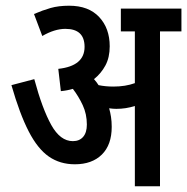

<svg xmlns="http://www.w3.org/2000/svg" viewBox="-20 -652 655 672"><path d="M371 -208Q371 -145 336.5 -111Q302 -77 242 -77Q190 -77 151 -104Q112 -131 80.5 -192Q49 -253 20 -354L100 -375Q128 -271 159.5 -214.5Q191 -158 235 -158Q258 -158 271 -173Q284 -188 284 -216Q284 -253 269.5 -284Q255 -315 235 -341Q215 -335 193 -333L184 -411Q276 -421 276 -488Q276 -551 209 -551Q171 -551 128 -526L99 -603Q129 -616 157 -624Q185 -632 222 -632Q290 -632 327 -592.5Q364 -553 364 -490Q364 -451 349 -423Q334 -395 309 -375Q318 -365 325 -354Q349 -349 377 -349Q419 -349 452 -361V-542H403V-622H615V-542H540V0H452V-281Q436 -276 420 -273.5Q404 -271 387 -271Q376 -271 362 -273Q366 -259 368.5 -243Q371 -227 371 -208Z"/></svg>

Font: Noto Sans ExtraCondensed Medium
Style: Regular
Weight: 500
Width: 2
Designer: Monotype Design Team
Foundry: Monotype Imaging Inc.
Version: Version 2.013; ttfautohint (v1.8.4.7-5d5b)